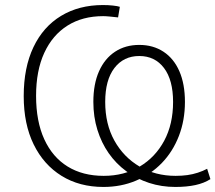

<svg xmlns="http://www.w3.org/2000/svg" viewBox="-20 -733 854 761"><path d="M390 8Q295 8 224 -36Q153 -80 113.5 -160.5Q74 -241 74 -352Q74 -465 112.5 -546Q151 -627 222 -670Q293 -713 388 -713Q409 -713 427.5 -711Q446 -709 455 -706L448 -664Q430 -666 414.5 -667.5Q399 -669 389 -669Q307 -669 247.5 -631.5Q188 -594 155.5 -523.5Q123 -453 123 -353Q123 -252 155.5 -181Q188 -110 248 -73Q308 -36 391 -36Q472 -36 534 -73Q596 -110 631 -175.5Q666 -241 666 -329Q666 -416 630 -463.5Q594 -511 532 -511Q470 -511 433.5 -463.5Q397 -416 397 -329Q397 -241 433.5 -175.5Q470 -110 533 -73Q596 -36 676 -36Q701 -36 722.5 -39Q744 -42 764 -48.5Q784 -55 801 -64L814 -23Q789 -7 754.5 0.5Q720 8 675 8Q620 8 571 -8Q522 -24 481 -54Q440 -84 411 -125.5Q382 -167 366 -218.5Q350 -270 350 -329Q350 -400 372.5 -450.5Q395 -501 436 -528Q477 -555 532 -555Q587 -555 628 -528Q669 -501 691 -450.5Q713 -400 713 -329Q713 -256 689 -194Q665 -132 621.5 -87Q578 -42 519 -17Q460 8 390 8Z"/></svg>

Font: Nunito Sans 10pt ExtraLight
Style: Regular
Weight: 250
Designer: Vernon Adams
Foundry: Vernon Adams
Version: Version 3.101;gftools[0.9.27]